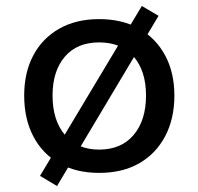

<svg xmlns="http://www.w3.org/2000/svg" viewBox="-20 -570 664 643"><path d="M312 9Q235 9 178.5 -23Q122 -55 91.5 -113.5Q61 -172 61 -250Q61 -327 91.5 -384.5Q122 -442 178.5 -474Q235 -506 312 -506Q390 -506 446 -474Q502 -442 533 -384.5Q564 -327 564 -250Q564 -172 533 -113.5Q502 -55 446 -23Q390 9 312 9ZM312 -69Q386 -69 427.5 -118Q469 -167 469 -250Q469 -332 428 -380Q387 -428 312 -428Q238 -428 197 -380Q156 -332 156 -250Q156 -167 197.5 -118Q239 -69 312 -69ZM171 53 114 19 455 -550 511 -517Z"/></svg>

Font: Nunito Sans 7pt Medium
Style: Regular
Weight: 500
Designer: Vernon Adams
Foundry: Vernon Adams
Version: Version 3.101;gftools[0.9.27]